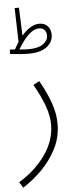

<svg xmlns="http://www.w3.org/2000/svg" viewBox="-76 -765 430 1028"><g transform="rotate(-5 139.0 -251.0)"><path d="M6 230 -13 199Q75 146 129.5 69Q184 -8 184 -94Q184 -141 164.5 -195Q145 -249 108 -313L141 -331Q180 -262 199.5 -205Q219 -148 219 -95Q219 -23 187.5 38.5Q156 100 107.5 148.5Q59 197 6 230ZM97 -482Q75 -482 45 -484.5Q15 -487 -2 -489L-1 -513Q15 -512 26 -511Q37 -531 49 -550L44 -732H67L73 -581Q93 -605 117.5 -621Q142 -637 168 -637Q196 -637 212.5 -619Q229 -601 229 -572Q229 -534 195.5 -508Q162 -482 97 -482ZM165 -612Q142 -612 120.5 -595.5Q99 -579 81 -555Q63 -531 50 -509Q79 -506 99 -506Q151 -506 177.5 -525Q204 -544 204 -570Q204 -588 194 -600Q184 -612 165 -612Z"/></g></svg>

Font: Noto Sans Arabic Cond ExtLt
Style: Regular
Weight: 200
Width: 3
Designer: Monotype Design Team, Nadine Chahine, Nizar Qandah and Khaled Hosny
Foundry: Monotype Imaging Inc.
Version: Version 2.012; ttfautohint (v1.8.4.7-5d5b)